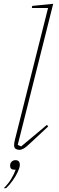

<svg xmlns="http://www.w3.org/2000/svg" viewBox="-24 -774 307 1007"><path d="M77 12Q69 12 59.5 7.5Q50 3 50 -13Q50 -24 54 -40L228 -732H143L145 -743L255 -754L69 -14L87 -6L222 -119L229 -111L140 -28Q114 -3 101 4.5Q88 12 77 12ZM-4 213Q20 189 35 164Q50 139 58 116H51Q29 116 29 95Q29 82 37 74Q45 66 57 66Q80 66 80 91Q80 99 76.5 109Q73 119 68 130Q58 151 42.5 173Q27 195 8 213H-4Z"/></svg>

Font: IBM Plex Serif Thin
Style: Italic
Weight: 100
Italic angle: -14°
Designer: Mike Abbink, Paul van der Laan, Pieter van Rosmalen
Foundry: Bold Monday
Version: Version 3.001